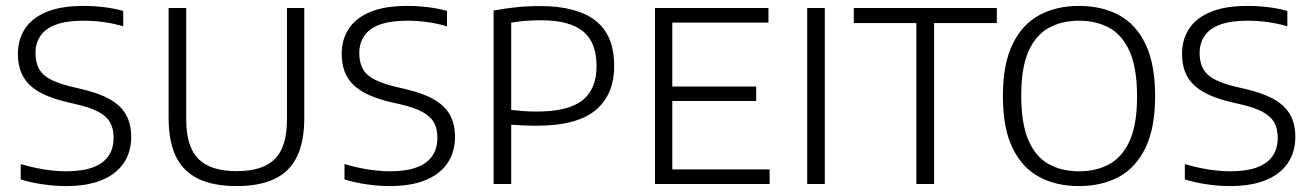

<svg xmlns="http://www.w3.org/2000/svg" viewBox="-20 -622 4438 649"><path d="M202.5 7Q166 7 125.8 1.2Q85.5 -4.5 50 -15.5V-67.5Q76.5 -59.5 103 -54Q129.5 -48.5 155 -45.8Q180.5 -43 203 -43Q258 -43 293.8 -56.2Q329.5 -69.5 346.8 -94.8Q364 -120 364 -156.5Q364 -187 352.2 -208Q340.5 -229 312.8 -244Q285 -259 236 -270L208 -276.5Q119.5 -297 80 -335.2Q40.5 -373.5 40.5 -439.5Q40.5 -488.5 64.5 -525Q88.5 -561.5 137.5 -581.8Q186.5 -602 261.5 -602Q296 -602 331.5 -597.8Q367 -593.5 396.5 -585V-533Q363 -543 329.2 -547.5Q295.5 -552 261.5 -552Q205.5 -552 169.8 -539Q134 -526 117 -501.2Q100 -476.5 100 -442.5Q100 -395.5 126.8 -370.2Q153.5 -345 225.5 -328L253.5 -321.5Q314.5 -307.5 351.8 -286.2Q389 -265 406.2 -233.8Q423.5 -202.5 423.5 -159.5Q423.5 -108 398.2 -70.8Q373 -33.5 324 -13.2Q275 7 202.5 7Z M780 7Q701 7 650 -17.8Q599 -42.5 574.5 -93.2Q550 -144 550 -223.5V-595H609.5V-217Q609.5 -126.5 650.5 -85Q691.5 -43.5 780 -43.5Q869 -43.5 909.5 -85Q950 -126.5 950 -217V-595H1008.5V-223.5Q1008.5 -144 984.2 -93.2Q960 -42.5 909.2 -17.8Q858.5 7 780 7Z M1297 7Q1260.5 7 1220.2 1.2Q1180 -4.5 1144.5 -15.5V-67.5Q1171 -59.5 1197.5 -54Q1224 -48.5 1249.5 -45.8Q1275 -43 1297.5 -43Q1352.5 -43 1388.2 -56.2Q1424 -69.5 1441.2 -94.8Q1458.5 -120 1458.5 -156.5Q1458.5 -187 1446.8 -208Q1435 -229 1407.2 -244Q1379.5 -259 1330.5 -270L1302.5 -276.5Q1214 -297 1174.5 -335.2Q1135 -373.5 1135 -439.5Q1135 -488.5 1159 -525Q1183 -561.5 1232 -581.8Q1281 -602 1356 -602Q1390.5 -602 1426 -597.8Q1461.5 -593.5 1491 -585V-533Q1457.5 -543 1423.8 -547.5Q1390 -552 1356 -552Q1300 -552 1264.2 -539Q1228.5 -526 1211.5 -501.2Q1194.5 -476.5 1194.5 -442.5Q1194.5 -395.5 1221.2 -370.2Q1248 -345 1320 -328L1348 -321.5Q1409 -307.5 1446.2 -286.2Q1483.5 -265 1500.8 -233.8Q1518 -202.5 1518 -159.5Q1518 -108 1492.8 -70.8Q1467.5 -33.5 1418.5 -13.2Q1369.5 7 1297 7Z M1648.5 0V-586.5Q1686.5 -593.5 1724.8 -597.5Q1763 -601.5 1806 -601.5Q1928.5 -601.5 1992.2 -552.8Q2056 -504 2056 -399.5Q2056 -301 1992.5 -249Q1929 -197 1794 -197Q1771 -197 1749.5 -198Q1728 -199 1708 -200.5V0ZM1795 -245Q1901.5 -245 1949 -283Q1996.5 -321 1996.5 -398.5Q1996.5 -479.5 1950.2 -516.5Q1904 -553.5 1809.5 -553.5Q1781.5 -553.5 1756.2 -551.5Q1731 -549.5 1708 -545.5V-250.5Q1729 -248 1750 -246.5Q1771 -245 1795 -245Z M2194 0V-595H2577.5V-545.5H2252.5V-49.5H2581.5V0ZM2232 -280.5V-329.5H2536V-280.5Z M2708.5 0V-595H2768V0Z M3077.5 0V-544H2866V-595H3349.5V-544H3137.5V0Z M3627.5 7Q3550 7 3492.2 -24.2Q3434.5 -55.5 3402.2 -122.5Q3370 -189.5 3370 -297Q3370 -405 3402.5 -472.2Q3435 -539.5 3492.8 -570.8Q3550.5 -602 3627.5 -602Q3704.5 -602 3762.5 -570.8Q3820.5 -539.5 3852.5 -472Q3884.5 -404.5 3884.5 -297Q3884.5 -190 3852.2 -122.8Q3820 -55.5 3762 -24.2Q3704 7 3627.5 7ZM3627.5 -43Q3686.5 -43 3730.5 -67.5Q3774.5 -92 3799 -147.2Q3823.5 -202.5 3823.5 -295.5Q3823.5 -390.5 3799 -446.8Q3774.5 -503 3730.2 -527.5Q3686 -552 3627.5 -552Q3568.5 -552 3524.5 -527.5Q3480.5 -503 3456.2 -447.8Q3432 -392.5 3432 -299.5Q3432 -204.5 3456.2 -148.2Q3480.5 -92 3524.5 -67.5Q3568.5 -43 3627.5 -43Z M4137.5 7Q4101 7 4060.8 1.2Q4020.5 -4.5 3985 -15.5V-67.5Q4011.5 -59.5 4038 -54Q4064.5 -48.5 4090 -45.8Q4115.5 -43 4138 -43Q4193 -43 4228.8 -56.2Q4264.5 -69.5 4281.8 -94.8Q4299 -120 4299 -156.5Q4299 -187 4287.2 -208Q4275.5 -229 4247.8 -244Q4220 -259 4171 -270L4143 -276.5Q4054.5 -297 4015 -335.2Q3975.5 -373.5 3975.5 -439.5Q3975.5 -488.5 3999.5 -525Q4023.5 -561.5 4072.5 -581.8Q4121.5 -602 4196.5 -602Q4231 -602 4266.5 -597.8Q4302 -593.5 4331.5 -585V-533Q4298 -543 4264.2 -547.5Q4230.5 -552 4196.5 -552Q4140.5 -552 4104.8 -539Q4069 -526 4052 -501.2Q4035 -476.5 4035 -442.5Q4035 -395.5 4061.8 -370.2Q4088.5 -345 4160.5 -328L4188.5 -321.5Q4249.5 -307.5 4286.8 -286.2Q4324 -265 4341.2 -233.8Q4358.5 -202.5 4358.5 -159.5Q4358.5 -108 4333.2 -70.8Q4308 -33.5 4259 -13.2Q4210 7 4137.5 7Z"/></svg>

Font: Encode Sans SC Light
Style: Regular
Weight: 300
Version: Version 3.002